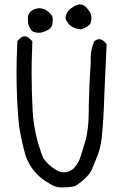

<svg xmlns="http://www.w3.org/2000/svg" viewBox="-20 -826 540 851"><path d="M270 -744.6Q286.6 -700.7 336.9 -695.8Q361.8 -700.7 379.4 -719.2Q385.3 -731 385.3 -745.1Q385.3 -746.6 385.3 -748Q385.3 -765.1 373.5 -779.8Q356 -806.2 334 -806.2Q319.8 -806.2 302.2 -793.9Q272.9 -776.9 270 -744.6ZM151.4 -680.7Q168.9 -680.7 186.5 -690.4Q186.5 -690.4 186.5 -690.4Q213.4 -702.1 213.4 -729Q213.4 -731.4 213.4 -734.4Q213.9 -737.8 213.9 -740.7Q213.9 -756.8 200.2 -768.1Q200.2 -768.1 199.2 -769.5Q178.7 -789.6 155.3 -789.6Q140.6 -789.6 124 -781.2Q103.5 -768.6 103.5 -746.6Q103.5 -742.2 104 -737.8V-737.3Q104 -735.8 104 -734.9Q104 -704.6 126.5 -685.5Q139.2 -680.7 151.4 -680.7ZM64 -651.4Q60.5 -647.5 57.1 -644Q53.2 -568.8 53.2 -501Q53.2 -385.3 64 -270Q74.7 -202.1 93.3 -136.2Q122.6 -53.7 200.7 -11.7Q225.1 4.9 252.4 4.9Q257.8 4.9 263.2 4.4H263.7Q289.1 4.4 312.5 -1Q372.6 -39.1 389.2 -79.6Q406.2 -121.6 412.6 -137.7Q424.3 -168 430.2 -209.5Q439.9 -302.2 441.9 -393.6Q446.8 -491.2 450.7 -588.9L452.6 -630.4Q447.3 -636.2 442.4 -641.6Q430.7 -652.3 419.4 -652.3Q408.7 -652.3 397 -642.1Q381.8 -606.9 381.8 -566.4Q381.8 -559.6 382.3 -552.7Q375.5 -457 373.5 -360.4Q373.5 -350.1 373.5 -339.8Q373.5 -254.4 358.9 -203.1Q342.3 -147 335 -125Q327.1 -102.1 305.7 -78.6Q284.7 -62 263.2 -62Q247.1 -62 231 -71.3Q194.3 -92.3 171.9 -125Q130.4 -227.5 124.5 -338.4Q120.1 -420.9 120.1 -502Q120.1 -528.8 120.6 -555.7Q122.6 -600.1 123.5 -643.1Q120.6 -646.5 113.3 -653.3Q101.1 -665 88.9 -665Q76.7 -665 64 -651.4Z"/></svg>

Font: Bakudai
Style: Light
Weight: 300
Version: Version 1.48